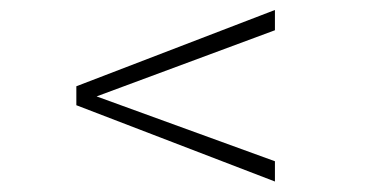

<svg xmlns="http://www.w3.org/2000/svg" viewBox="-20 -385 759 379"><path d="M130.7 -214.7 522.7 -365.3V-325.3L170.7 -194.7L522.7 -66.7V-26.7L130.7 -177.3Z"/></svg>

Font: Peddana
Style: Regular
Weight: 400
Designer: Appaji Ambarisha Darbha
Foundry: Appaji Ambarisha Darbha
Version: Version 1.0.4; ttfautohint (v1.2.25-373a) -l 7 -r 28 -G 50 -